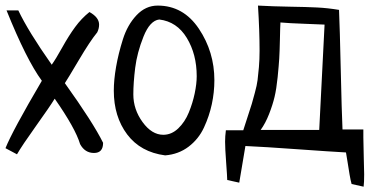

<svg xmlns="http://www.w3.org/2000/svg" viewBox="-20 -539 1369 701"><path d="M42 24.4 0 2Q25.4 -61.5 132.8 -244.1Q76.2 -321.3 3.9 -501H46.9Q83 -424.8 168.9 -302.7Q183.6 -323.2 207.5 -366.2Q231.4 -409.2 254.4 -440.4Q277.3 -471.7 306.6 -495.1Q341.8 -475.6 341.8 -449.2Q341.8 -434.6 335 -420.9Q308.6 -388.7 267.6 -319.3Q226.6 -250 216.8 -235.4Q320.3 -90.8 356.4 -17.6Q356.4 19.5 323.2 19.5Q290 19.5 272.5 -12.7Q254.9 -71.3 179.7 -178.7Q163.1 -151.4 111.8 -79.6Q60.5 -7.8 42 24.4Z M395.5 -208Q395.5 -247.1 403.8 -294.9Q412.1 -342.8 428.7 -395.5Q445.3 -448.2 478.5 -483.4Q511.7 -518.6 555.7 -518.6Q649.4 -518.6 706.1 -434.1Q762.7 -349.6 762.7 -246.1Q762.7 -202.1 753.4 -158.7Q744.1 -115.2 724.6 -73.2Q705.1 -31.2 668.5 -3.4Q631.8 24.4 583 28.3Q493.2 16.6 444.3 -48.3Q395.5 -113.3 395.5 -208ZM561.5 -467.8Q527.3 -463.9 503.9 -405.3Q480.5 -346.7 473.6 -291.5Q466.8 -236.3 466.8 -194.3Q466.8 -139.6 500.5 -93.3Q534.2 -46.9 576.2 -46.9Q606.4 -46.9 630.9 -70.3Q655.3 -93.8 669.4 -128.4Q683.6 -163.1 690.9 -198.2Q698.2 -233.4 698.2 -260.7Q698.2 -340.8 662.1 -400.4Q626 -460 561.5 -467.8Z M853.5 127.9 809.6 118.2Q809.6 107.4 805.7 54.7Q801.8 2 801.8 -21.5Q801.8 -41 804.7 -63.5H868.2Q873 -80.1 884.3 -113.3Q895.5 -146.5 899.4 -160.2Q903.3 -173.8 910.6 -200.7Q918 -227.5 920.4 -246.6Q922.9 -265.6 925.3 -293.9Q927.7 -322.3 927.7 -353.5Q927.7 -426.8 921.9 -518.6Q976.6 -515.6 1037.6 -514.6Q1098.6 -513.7 1137.7 -511.7Q1176.8 -509.8 1217.8 -502.9Q1220.7 -436.5 1224.1 -284.7Q1227.5 -132.8 1230.5 -66.4H1306.6V-37.1Q1306.6 -11.7 1308.1 35.2Q1309.6 82 1309.6 97.7Q1309.6 127 1307.6 142.6L1263.7 132.8Q1259.8 119.1 1256.3 98.1Q1252.9 77.1 1249 52.7Q1245.1 28.3 1243.2 17.6Q1187.5 14.6 1065.9 5.9Q944.3 -2.9 876 -5.9ZM1003.9 -457Q1002.9 -442.4 1002 -396Q1001 -349.6 999.5 -325.2Q998 -300.8 993.7 -257.3Q989.3 -213.9 982.4 -185.1Q975.6 -156.2 962.4 -122.6Q949.2 -88.9 931.6 -64.5H1145.5L1165 -449.2Q1151.4 -450.2 1093.3 -452.1Q1035.2 -454.1 1003.9 -457Z"/></svg>

Font: Neucha
Style: Regular
Weight: 400
Designer: Jovanny Lemonad
Foundry: Jovanny Lemonad
Version: Version 001.001